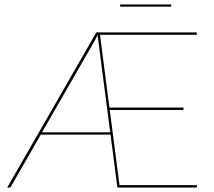

<svg xmlns="http://www.w3.org/2000/svg" viewBox="-20 -846 965 866"><path d="M477 -249 420 -689.5Q417.5 -682.5 414.8 -676.8Q412 -671 407.5 -663L169.5 -249ZM868.5 -11 867.5 0H509.5L478.5 -239H164L29 -4Q27 0 22.5 0H12.5L414.5 -700H867.5V-689H431L473.5 -361H807.5V-350H475L519 -11ZM522 -826H752V-816H522Z"/></svg>

Font: Lato 2
Style: Regular
Weight: 100
Designer: Lukasz Dziedzic with Adam Twardoch and Botio Nikoltchev
Foundry: tyPoland Lukasz Dziedzic
Version: Version 2.015; 2015-08-06; http://www.latofonts.com/